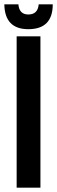

<svg xmlns="http://www.w3.org/2000/svg" viewBox="-37 -868 264 888"><path d="M40 -700H150V0H40ZM207 -848Q207 -733 94 -733Q-15 -733 -17 -848H48Q52 -801 94 -801Q138 -801 142 -848Z"/></svg>

Font: Adderley Bold
Style: Regular
Weight: 700
Designer: gorohovskiy
Version: Version 1.003 November 13, 2017